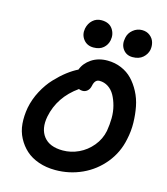

<svg xmlns="http://www.w3.org/2000/svg" viewBox="-135 -1046 1006 1160"><g transform="rotate(15 367.5 -466.5)"><path d="M594.2 -770Q555.7 -770 534.2 -799.1Q512.7 -828.1 522 -871.1Q527.8 -901.9 553 -922.4Q578.1 -942.9 608.9 -942.9Q638.2 -942.9 658.4 -927Q678.7 -911.1 685.5 -888.2Q692.4 -865.2 688 -840.8Q682.1 -812 658.2 -791Q634.3 -770 594.2 -770ZM351.1 -765.1Q311 -765.1 288.3 -794.2Q265.6 -823.2 272.9 -862.8Q279.8 -896 302.5 -916.5Q325.2 -937 356.9 -937Q404.8 -937 426.8 -905.3Q448.7 -873.5 440.9 -834Q435.1 -804.7 412.4 -784.9Q389.6 -765.1 351.1 -765.1ZM319.8 9.8Q262.7 9.8 215.1 -6.8Q167.5 -23.4 135.3 -52.5Q103 -81.5 81.8 -121.8Q60.5 -162.1 56.6 -209.7Q52.7 -257.3 62 -310.1Q73.2 -366.7 100.8 -418.5Q128.4 -470.2 163.6 -507.6Q198.7 -544.9 232.4 -570.8Q266.1 -596.7 298.8 -612.8Q314 -654.8 355.7 -682.9Q397.5 -710.9 455.1 -710.9Q502 -710.9 542.2 -693.8Q582.5 -676.8 611.1 -647Q639.6 -617.2 661.1 -576.4Q682.6 -535.6 691.9 -488.3Q701.2 -440.9 702.4 -388.4Q703.6 -335.9 691.9 -283.2Q674.8 -196.8 619.9 -129.4Q564.9 -62 486.6 -26.1Q408.2 9.8 319.8 9.8ZM190.9 -290Q175.8 -211.4 212.9 -163.8Q250 -116.2 333 -116.2Q384.3 -116.2 432.1 -138.7Q480 -161.1 515.1 -203.6Q550.3 -246.1 561 -299.8Q567.9 -340.8 568.4 -380.6Q568.8 -420.4 559.3 -456.5Q549.8 -492.7 534.4 -520.3Q519 -547.9 494.4 -564Q469.7 -580.1 439.9 -580.1Q410.6 -580.1 402.8 -539.1Q398.4 -518.1 385.5 -506.6Q372.6 -495.1 355 -495.1Q343.3 -495.1 332 -500Q216.8 -418.5 190.9 -290Z"/></g></svg>

Font: Shantell Sans Normal
Style: Italic
Weight: 600
Italic angle: -11.31°
Designer: Stephen Nixon, Anya Danilova, Shantell Martin
Foundry: Arrow Type
Version: Version 1.006;[559af2be0]